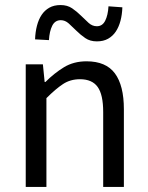

<svg xmlns="http://www.w3.org/2000/svg" viewBox="-20 -741 587 761"><path d="M82 0V-486H150L157 -416H160Q195 -451 233.5 -474.5Q272 -498 323 -498Q400 -498 435.5 -450Q471 -402 471 -308V0H389V-297Q389 -366 367 -396.5Q345 -427 297 -427Q259 -427 230 -408Q201 -389 164 -352V0ZM364 -577Q337 -577 318 -590Q299 -603 283 -619Q267 -635 252.5 -648Q238 -661 221 -661Q198 -661 187 -639Q176 -617 174 -582L119 -585Q120 -614 126.5 -639Q133 -664 145 -682Q157 -700 175.5 -710.5Q194 -721 220 -721Q247 -721 266 -708Q285 -695 301 -679Q317 -663 331.5 -650Q346 -637 364 -637Q386 -637 397 -659Q408 -681 410 -716L465 -712Q464 -683 457.5 -658.5Q451 -634 439 -616Q427 -598 408.5 -587.5Q390 -577 364 -577Z"/></svg>

Font: SourceSansPro
Style: Book
Weight: 400
Designer: Paul D. Hunt
Foundry: Adobe Systems Incorporated
Version: Version 2.021;PS 2.000;hotconv 1.0.86;makeotf.lib2.5.63406